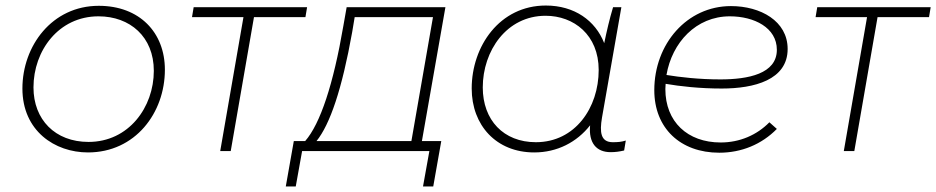

<svg xmlns="http://www.w3.org/2000/svg" viewBox="-20 -546 3384 694"><path d="M298 5C469 5 576 -138 576 -294C576 -429 484 -525 337 -525C168 -525 61 -380 61 -226C61 -73 178 5 298 5ZM300 -33C179 -33 101 -114 101 -230C101 -363 192 -487 336 -487C450 -487 536 -413 536 -290C536 -158 445 -33 300 -33Z M674 -484H860L776 0H814L898 -484H1084L1090 -520H680Z M1013 128H1049L1072 0H1532L1509 128H1546L1575 -36H1505L1590 -520H1233L1221 -452C1185 -242 1138 -99 1083 -36H1042ZM1124 -36C1173 -97 1216 -223 1253 -430L1262 -484H1545L1467 -36Z M2187 4C2205 4 2218 2 2236 -2L2242 -38C2226 -33 2213 -32 2195 -32C2151 -32 2147 -68 2156 -121L2226 -520H2196C2183 -477 2173 -433 2164 -390C2132 -472 2056 -526 1953 -526C1786 -526 1685 -379 1685 -226C1685 -93 1774 5 1911 5C1994 5 2065 -32 2113 -93C2107 -29 2136 4 2187 4ZM1952 -489C2054 -489 2144 -420 2144 -293C2144 -157 2059 -32 1917 -32C1800 -32 1725 -112 1725 -230C1725 -362 1811 -489 1952 -489Z M2580 6C2660 6 2733 -24 2788 -80L2761 -104C2716 -58 2654 -31 2585 -31C2465 -31 2385 -106 2385 -224L2386 -243C2438 -234 2509 -226 2589 -226C2706 -226 2827 -257 2827 -369C2827 -470 2729 -524 2622 -524C2463 -524 2345 -387 2345 -220C2345 -83 2439 6 2580 6ZM2389 -275C2409 -392 2496 -487 2618 -487C2706 -487 2788 -446 2788 -366C2788 -279 2684 -259 2584 -259C2507 -259 2438 -267 2389 -275Z M2928 -484H3114L3030 0H3068L3152 -484H3338L3344 -520H2934Z"/></svg>

Font: Fixel Display 20240404 ExLight
Style: Italic
Weight: 200
Italic angle: -10°
Designer: AlfaBravo + MacPaw
Foundry: Kyrylo Tkachov, Marchela Mozhyna, Serhii Makarenko, Maria Weinstein, Zakhar Kryvoshyya
Version: Version 1.211;Glyphs 3.2 (3225)